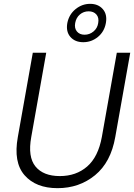

<svg xmlns="http://www.w3.org/2000/svg" viewBox="-20 -974 701 1001"><path d="M73 -260 151 -699H221L143 -260Q124 -156 165 -106Q206 -56 292 -56Q377 -56 434.5 -106Q492 -156 511 -260L589 -699H659L581 -260Q558 -128 475.5 -60.5Q393 7 280 7Q167 7 108 -60.5Q49 -128 73 -260ZM331 -854Q340 -899 374 -926.5Q408 -954 450 -954Q492 -954 516 -926.5Q540 -899 532 -854Q524 -809 490.5 -781.5Q457 -754 414 -754Q371 -754 347 -781.5Q323 -809 331 -854ZM492 -854Q497 -882 482.5 -898.5Q468 -915 442 -915Q416 -915 396.5 -898.5Q377 -882 372 -854Q367 -827 381 -810Q395 -793 421 -793Q447 -793 467.5 -810Q488 -827 492 -854Z"/></svg>

Font: Poppins Light
Style: Italic
Weight: 300
Italic angle: -10°
Designer: Ninad Kale (Devanagari), Jonny Pinhorn (Latin)
Foundry: Indian Type Foundry
Version: Version 3.200;PS 1.000;hotconv 16.6.54;makeotf.lib2.5.65590